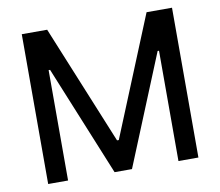

<svg xmlns="http://www.w3.org/2000/svg" viewBox="-79 -822 1054 918"><g transform="rotate(-10 447.5 -363.5)"><path d="M82.7 0H179.3V-535.9H186.4L405.2 -0.7H489.7L708.5 -535.5H715.2V0H812.1V-727.3H688.6L451.7 -148.4H443.2L206 -727.3H82.7Z"/></g></svg>

Font: Inter 465
Style: Regular
Weight: 400
Designer: Rasmus Andersson
Foundry: rsms
Version: Version 3.019;Glyphs 3.1.2 (3151)